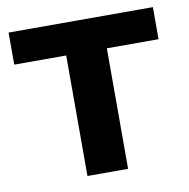

<svg xmlns="http://www.w3.org/2000/svg" viewBox="-66 -604 656 668"><g transform="rotate(-10 262.0 -269.5)"><path d="M190.4 0V-425.8H6.8V-539.1H516.6V-425.8H334V0Z"/></g></svg>

Font: Min Sans Bold
Style: Regular
Weight: 700
Designer: Jinseong-Kim, NotoSansCJK, Nunito
Foundry: Jinseong-Kim
Version: Version 1.400;Glyphs 3.1.2 (3151)